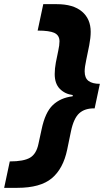

<svg xmlns="http://www.w3.org/2000/svg" viewBox="-83 -779 521 923"><path d="M190 -759Q269 -759 311 -723.5Q353 -688 353 -626Q353 -598 346 -561.5Q339 -525 331.5 -490.5Q324 -456 324 -436Q324 -404 342.5 -390Q361 -376 397 -376L372 -258Q325 -259 298 -234.5Q271 -210 258 -147L240 -60Q221 32 166 78Q111 124 0 124H-63L-36 -3Q31 -3 61.5 -21Q92 -39 102 -88L117 -157Q134 -239 171 -274Q208 -309 266 -316L267 -322Q229 -327 204.5 -352Q180 -377 180 -423Q180 -449 185.5 -478.5Q191 -508 197 -535Q203 -562 203 -580Q203 -609 179 -620.5Q155 -632 98 -632L125 -759Z"/></svg>

Font: Geist
Style: Bold Italic
Weight: 700
Italic angle: -12°
Designer: Basement.studio, Andrés Briganti, Mateo Zaragoza
Foundry: Basement.studio, Vercel, Andrés Briganti, Guido Ferreyra, Mateo Zaragoza
Version: Version 1.500; ttfautohint (v1.8.4.7-5d5b)